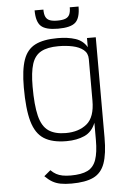

<svg xmlns="http://www.w3.org/2000/svg" viewBox="-64 -846 728 1088"><g transform="rotate(-5 300.0 -302.0)"><path d="M298 196Q262 196 236 191Q210 186 189.5 174Q169 162 148 141L185 110Q200 125 215.5 133.5Q231 142 251 146Q271 150 298 150Q359 150 393.5 133Q428 116 442.5 74.5Q457 33 457 -38V-136Q437 -85 393.5 -65.5Q350 -46 291 -46Q210 -46 163 -76Q116 -106 96 -176.5Q76 -247 76 -370Q76 -470 96 -527Q116 -584 163 -608Q210 -632 291 -632Q349 -632 392 -618Q435 -604 457 -566V-618H507V-47Q507 45 488 98.5Q469 152 423.5 174Q378 196 298 196ZM291 -92Q365 -92 411 -130Q457 -168 457 -262V-498Q457 -532 433.5 -551Q410 -570 372.5 -578Q335 -586 291 -586Q229 -586 192.5 -566Q156 -546 141 -499Q126 -452 126 -370Q126 -265 141 -204Q156 -143 192.5 -117.5Q229 -92 291 -92ZM299 -685Q229 -685 202 -710Q175 -735 175 -800H225Q225 -774 232 -759Q239 -744 255 -737.5Q271 -731 299 -731Q328 -731 344.5 -737.5Q361 -744 368 -759Q375 -774 375 -800H425Q425 -735 398 -710Q371 -685 299 -685Z"/></g></svg>

Font: Victor Mono Thin
Style: Regular
Weight: 100
Monospace: yes
Designer: Rune Bjørnerås
Version: Version 1.561;gftools[0.9.30]